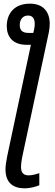

<svg xmlns="http://www.w3.org/2000/svg" viewBox="-20 -790 303 1050"><path d="M116 240C143 240 177 231 195 223V157C173 164 154 169 136 169C105 169 95 150 95 123C95 107 98 88 101 71L247 -613C250 -629 252 -646 252 -659C252 -726 216 -770 144 -770C58 -770 17 -716 17 -647C17 -589 50 -545 125 -545H149L19 66C14 91 10 118 10 136C10 210 52 240 116 240ZM135 -610C105 -610 88 -623 88 -652C88 -681 103 -705 133 -705C157 -705 170 -690 170 -659C170 -651 169 -641 167 -631L162 -610Z"/></svg>

Font: Noto Sans SemiCondensed
Style: Italic
Weight: 400
Width: 4
Italic angle: -12°
Designer: Monotype Design Team
Foundry: Monotype Imaging Inc.
Version: Version 2.013